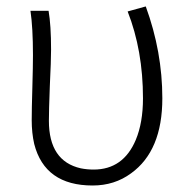

<svg xmlns="http://www.w3.org/2000/svg" viewBox="-20 -567 593 600"><path d="M269.5 12.7Q120.1 12.7 86.9 -117.2Q79.1 -151.4 79.1 -191.4Q79.1 -225.6 81.1 -293Q83 -360.4 83 -394.5Q83 -480.5 75.2 -533.2H131.8Q139.6 -488.3 139.6 -412.1Q139.6 -377.9 135.7 -297.9Q132.8 -220.7 132.8 -189.5Q132.8 -63.5 232.4 -41Q252 -37.1 272.5 -37.1Q365.2 -37.1 404.3 -129.9Q426.8 -183.6 426.8 -259.8Q426.8 -409.2 378.9 -531.2L435.5 -546.9Q487.3 -405.3 487.3 -259.8Q487.3 -95.7 389.6 -25.4Q337.9 12.7 269.5 12.7Z"/></svg>

Font: Taipei Sans TC Beta Light
Style: Regular
Weight: 300
Designer: JT Foundry
Foundry: JT Foundry
Version: Version 1.000